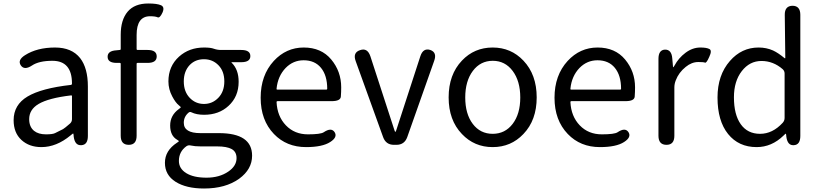

<svg xmlns="http://www.w3.org/2000/svg" viewBox="-20 -829 4694 1099"><path d="M217 13Q147 13 102.5 -28Q58 -69 58 -141Q58 -229 137.5 -276.5Q217 -324 386 -343Q392 -344 392 -351Q392 -481 280 -481Q203 -481 163 -454Q119 -425 99 -455Q79 -485 123 -513Q192 -557 295 -557Q391 -557 439 -496Q483 -439 483 -334V-51Q483 0 446 2Q409 5 402 -46L401 -58Q400 -65 398.5 -65Q397 -65 384 -54Q303 13 217 13ZM243 -60Q281 -60 295 -67Q318 -78 341 -90Q350 -95 381 -122Q392 -132 392 -147V-279Q392 -284 387 -283Q259 -268 201 -234Q147 -202 147 -147Q147 -103 175 -80Q200 -60 243 -60Z M717 0Q671 0 671 -52V-464Q671 -469 666 -469H648Q597 -469 596 -503Q595 -538 646 -541L665 -543Q671 -543 671 -549V-630Q671 -715 710.5 -762Q750 -809 829 -809Q879 -809 901.5 -799Q924 -789 910 -757Q895 -724 882 -730Q869 -736 839 -736Q762 -736 762 -629V-548Q762 -543 767 -543H825Q877 -543 877 -506Q877 -469 825 -469H767Q762 -469 762 -464V-52Q762 0 717 0Z M1148 250Q1046 250 985 211.5Q924 173 924 103Q924 33 993 -12Q1004 -19 1004 -21Q1004 -23 994 -29Q954 -52 954 -110.5Q954 -169 1004 -205Q1015 -213 1015 -215Q1015 -217 1004 -226Q985 -241 966 -277Q944 -318 944 -363Q944 -450 1005 -505Q1063 -557 1148 -557Q1186 -557 1204 -550Q1224 -543 1245 -543H1361Q1413 -543 1413 -508Q1413 -473 1361 -473H1307Q1302 -473 1306 -470Q1346 -431 1346 -361Q1346 -276 1288 -223Q1233 -172 1148 -172Q1105 -172 1076 -186Q1067 -191 1059 -184Q1032 -161 1032 -126Q1032 -67 1127 -67H1233Q1423 -67 1423 62Q1423 140 1349 194Q1271 250 1148 250ZM1287 153Q1334 121 1334 76Q1334 40 1306.5 24.5Q1279 9 1223 9H1129Q1095 9 1073 4Q1059 0 1047 8Q1004 39 1004 92Q1004 136 1046 162Q1088 188 1162 188Q1236 188 1287 153ZM1066 -457Q1032 -421 1032 -363Q1032 -305 1065.5 -269.5Q1099 -234 1147.5 -234Q1196 -234 1230 -269.5Q1264 -305 1264 -363Q1264 -421 1230.5 -455.5Q1197 -490 1147.5 -490Q1098 -490 1066 -457Z M1732 13Q1620 13 1548 -62Q1472 -141 1472 -269.5Q1472 -398 1547 -480Q1618 -557 1718.5 -557Q1819 -557 1876 -488.5Q1933 -420 1933 -329Q1933 -302 1931 -276Q1929 -250 1878 -250H1568Q1563 -250 1563 -245Q1567 -163 1616.5 -111.5Q1666 -60 1743 -60Q1815 -60 1833 -72Q1876 -101 1895 -73Q1914 -44 1870 -16Q1825 13 1732 13ZM1563 -321Q1562 -316 1567 -316H1848Q1853 -316 1853 -321Q1853 -397 1817.5 -440.5Q1782 -484 1718 -484Q1658 -484 1615 -440Q1570 -393 1563 -321Z M2235 0Q2189 0 2173 -44L2016 -479Q1998 -528 2041 -542Q2083 -557 2100 -507L2238 -83Q2241 -74 2243 -74Q2245 -74 2248 -83L2386 -507Q2402 -556 2443 -543Q2483 -529 2465 -480L2311 -44Q2295 0 2249 0Z M2624 -62Q2548 -141 2548 -271.5Q2548 -402 2624 -482Q2695 -557 2800 -557Q2905 -557 2976 -482Q3052 -402 3052 -271.5Q3052 -141 2976 -62Q2905 13 2800 13Q2695 13 2624 -62ZM2686 -120Q2729 -63 2800 -63Q2871 -63 2914.5 -120Q2958 -177 2958 -271Q2958 -365 2914.5 -423Q2871 -481 2800.5 -481Q2730 -481 2686.5 -423Q2643 -365 2643 -271Q2643 -177 2686 -120Z M3414 13Q3302 13 3230 -62Q3154 -141 3154 -269.5Q3154 -398 3229 -480Q3300 -557 3400.5 -557Q3501 -557 3558 -488.5Q3615 -420 3615 -329Q3615 -302 3613 -276Q3611 -250 3560 -250H3250Q3245 -250 3245 -245Q3249 -163 3298.5 -111.5Q3348 -60 3425 -60Q3497 -60 3515 -72Q3558 -101 3577 -73Q3596 -44 3552 -16Q3507 13 3414 13ZM3245 -321Q3244 -316 3249 -316H3530Q3535 -316 3535 -321Q3535 -397 3499.5 -440.5Q3464 -484 3400 -484Q3340 -484 3297 -440Q3252 -393 3245 -321Z M3795 0Q3749 0 3749 -52V-492Q3749 -543 3786 -545Q3824 -546 3828 -495L3832 -450Q3832 -444 3833.5 -444Q3835 -444 3841 -454Q3864 -497 3904 -527Q3944 -557 3989 -557Q4024 -557 4040.5 -548.5Q4057 -540 4040 -504Q4024 -467 4015.5 -470.5Q4007 -474 3977 -474Q3939 -474 3905 -446Q3865 -414 3848 -369Q3840 -349 3840 -328V-52Q3840 0 3795 0Z M4311 13Q4208 13 4147.5 -62Q4087 -137 4087 -271Q4087 -399 4158 -480Q4225 -557 4322 -557Q4367 -557 4405 -540Q4435 -526 4471 -496Q4475 -493 4475 -498L4472 -743Q4471 -795 4516 -796Q4561 -796 4561 -744V-51Q4561 0 4524 2Q4488 5 4481 -46L4480 -57Q4479 -64 4477.5 -64Q4476 -64 4465 -53Q4397 13 4311 13ZM4460 -126Q4471 -138 4471 -154V-408Q4471 -423 4460 -433Q4406 -480 4338.5 -480Q4271 -480 4226 -422Q4181 -364 4181 -272Q4181 -173 4220 -118Q4259 -63 4330.5 -63Q4402 -63 4460 -126Z"/></svg>

Font: Resource Han Rounded CN
Style: Regular
Weight: 400
Designer: Cyano Hao (round all glyphs); Ryoko NISHIZUKA  (kana, bopomofo & ideographs); Paul D. Hunt (Latin, Greek & Cyrillic); Sa
Foundry: Cyano Hao
Version: 0.990